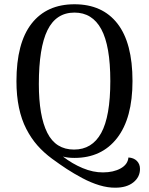

<svg xmlns="http://www.w3.org/2000/svg" viewBox="-20 -727 699 900"><path d="M521 152.8Q485.8 153.3 446 141.4Q406.2 129.4 366 107.9Q325.7 86.4 293.2 65.2Q260.7 43.9 224.1 17.1Q185.1 -11.7 155.5 -45.2Q126 -78.6 103.3 -122.6Q80.6 -166.5 68.8 -222.7Q57.1 -278.8 57.1 -346.2Q57.1 -525.4 127.9 -616.2Q198.7 -707 329.1 -707Q460 -707 530.5 -616.5Q601.1 -525.9 601.1 -347.2Q601.1 -172.9 528.8 -79.8Q456.5 13.2 329.1 13.2Q296.9 13.2 274.9 6.8Q318.4 40.5 367.4 61Q416.5 81.5 462.9 81.1Q511.7 81.1 545.4 62.5Q579.1 43.9 582 11.2Q606.9 12.7 621.6 27.3Q636.2 42 636.2 64.9Q636.2 103 605 127.9Q573.7 152.8 521 152.8ZM327.1 -25.9Q411.6 -25.9 454.3 -103.5Q497.1 -181.2 497.1 -347.2Q497.1 -512.2 454.8 -590.1Q412.6 -668 329.1 -668Q243.2 -668 202.6 -585.7Q162.1 -503.4 162.1 -333Q162.1 -183.1 201.7 -104.5Q241.2 -25.9 327.1 -25.9Z"/></svg>

Font: Arima Madurai Medium
Style: Regular
Weight: 500
Designer: Joana Correia and Natanael Gama
Foundry: NDISCOVER
Version: Version 1.019;PS 001.019;hotconv 1.0.88;makeotf.lib2.5.64775